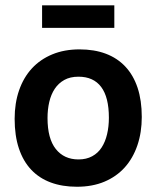

<svg xmlns="http://www.w3.org/2000/svg" viewBox="-20 -693 590 724"><path d="M514.6 -252Q514.6 -193.4 498 -144.8Q481.4 -96.2 450.2 -61.5Q418.9 -26.9 373.5 -7.8Q328.1 11.2 270 11.2Q214.8 11.2 171.4 -4.9Q127.9 -21 97.7 -53Q67.4 -85 51.3 -133.1Q35.2 -181.2 35.2 -245.1Q35.2 -304.2 52 -352.5Q68.8 -400.9 100.3 -435.1Q131.8 -469.2 177.2 -488Q222.7 -506.8 279.8 -506.8Q335.4 -506.8 378.9 -490.5Q422.4 -474.1 452.6 -441.9Q482.9 -409.7 498.8 -362.1Q514.6 -314.5 514.6 -252ZM390.6 -249Q390.6 -326.2 361.6 -365Q332.5 -403.8 275.9 -403.8Q244.6 -403.8 222.7 -391.6Q200.7 -379.4 186.5 -358.2Q172.4 -336.9 165.8 -308.6Q159.2 -280.3 159.2 -248Q159.2 -170.4 190.4 -131.1Q221.7 -91.8 275.9 -91.8Q305.7 -91.8 327.6 -103.8Q349.6 -115.7 363.3 -137Q377 -158.2 383.8 -187Q390.6 -215.8 390.6 -249ZM138.7 -587.9V-672.9H411.1V-587.9ZM0 -496.1Z"/></svg>

Font: Code New Roman
Style: Bold
Weight: 700
Monospace: yes
Designer: Sam Radian
Foundry: Code New Roman
Version: Version 1.508 October 19, 2014